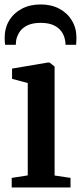

<svg xmlns="http://www.w3.org/2000/svg" viewBox="-22 -824 356 844"><path d="M29.5 0V-42L100 -53V-459L31 -477.5V-522.5L187.5 -549H196L218 -531.5V-52.5L288 -42V0ZM157 -804.5Q203.5 -804.5 239 -785.5Q274.5 -766.5 294.2 -733.5Q314 -700.5 314 -658Q314 -650 313.5 -642Q313 -634 312.5 -627H266Q266 -631 265.8 -636Q265.5 -641 264 -646.5Q261 -666.5 249.2 -684Q237.5 -701.5 215 -712.5Q192.5 -723.5 157 -723.5Q121 -723.5 98.5 -712.5Q76 -701.5 64.2 -683.8Q52.5 -666 49 -646.5Q48.5 -641 48 -636Q47.5 -631 47.5 -627H0.5Q-0.5 -634 -1 -642Q-1.5 -650 -1.5 -658Q-1.5 -700.5 18.2 -733.5Q38 -766.5 73.8 -785.5Q109.5 -804.5 157 -804.5Z"/></svg>

Font: Merriweather 60pt SemiBold
Style: Regular
Weight: 600
Version: Version 2.100